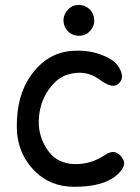

<svg xmlns="http://www.w3.org/2000/svg" viewBox="-20 -715 554 759"><path d="M290 -695.3Q291 -695.3 292 -695.3Q308.6 -695.3 322.8 -687Q337.9 -678.2 345.7 -662.6Q352.5 -649.4 352.5 -634.3Q352.5 -631.8 352.5 -629.4Q351.1 -611.8 340.3 -597.7Q330.6 -585 318.8 -579.6Q306.6 -573.2 291.5 -573.7Q290 -573.7 288.6 -573.7Q273.4 -574.2 260.7 -582Q247.6 -589.8 239.3 -603.5Q231 -617.7 231 -634.3Q231 -649.9 238.8 -663.6Q247.1 -677.7 259.8 -686.5Q273.4 -695.3 290 -695.3ZM396 -103Q439 -131.8 466.3 -85.9Q482.4 -58.6 440.9 -22Q387.2 23.9 272 23.4Q181.2 22.9 121.1 -35.2Q46.4 -107.4 46.4 -216.3Q46.4 -336.4 99.6 -413.1Q164.1 -506.3 263.7 -513.7Q321.8 -518.1 369.6 -502.4Q428.7 -482.4 448.2 -452.1Q478 -405.3 444.8 -381.3Q421.9 -364.7 374.5 -399.9Q317.4 -442.4 245.1 -419.4Q204.6 -406.7 171.9 -359.9Q134.8 -306.2 133.3 -236.8Q131.8 -171.4 171.4 -117.2Q207.5 -68.8 272 -66.4Q338.4 -64 396 -103Z"/></svg>

Font: Comic Relief LRS
Style: Regular
Weight: 400
Designer: Jeff Davis
Foundry: Loudifier
Version: Version 1.0